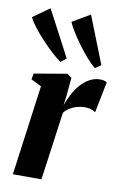

<svg xmlns="http://www.w3.org/2000/svg" viewBox="-102 -912 616 965"><g transform="rotate(10 205.5 -429.0)"><path d="M34.5 0 97 -460 44 -486 49.5 -516.5 217 -545 240 -528.5 232 -438.5 225.5 -386.5Q235.5 -415 250.2 -443.2Q265 -471.5 285.2 -494.5Q305.5 -517.5 330.5 -531.5Q355.5 -545.5 384.5 -545.5Q398 -545.5 406.8 -542.5Q415.5 -539.5 419 -536.5L387.5 -378.5Q384.5 -382.5 368.8 -388.5Q353 -394.5 332 -394.5Q316 -394.5 301 -391Q286 -387.5 272.5 -381.5Q259 -375.5 247.8 -367Q236.5 -358.5 228.5 -348L180.5 0ZM172 -597.5Q152 -611 125 -635.8Q98 -660.5 70.8 -689.8Q43.5 -719 22.2 -746.8Q1 -774.5 -8 -794.5L76.5 -854.5L200 -620ZM347.5 -597Q328.5 -612 305 -638.5Q281.5 -665 258.5 -696.2Q235.5 -727.5 217.5 -756.5Q199.5 -785.5 191.5 -805.5L282 -858.5L377.5 -617Z"/></g></svg>

Font: Merriweather 72pt ExtraBold
Style: Italic
Weight: 800
Italic angle: -7.8°
Version: Version 2.101